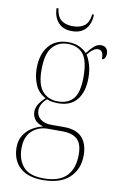

<svg xmlns="http://www.w3.org/2000/svg" viewBox="-103 -774 672 1072"><g transform="rotate(10 233.0 -238.5)"><path d="M218 241Q133 241 88 199.5Q43 158 43 85Q43 46 61.5 17Q80 -12 109 -29.5Q138 -47 169 -54Q136 -63 121 -82.5Q106 -102 106 -127Q106 -147 117.5 -167.5Q129 -188 155 -212Q113 -233 95 -276Q77 -319 77 -367Q77 -449 116.5 -495.5Q156 -542 228 -542Q261 -542 287 -530.5Q313 -519 332 -499Q352 -525 370 -541Q388 -557 410 -557Q429 -557 439 -545.5Q449 -534 449 -517Q449 -499 442.5 -490Q436 -481 427 -481Q427 -508 419.5 -520Q412 -532 396 -532Q370 -532 338 -491Q350 -474 360.5 -440.5Q371 -407 371 -363Q371 -287 335.5 -241.5Q300 -196 228 -196Q211 -196 194.5 -198.5Q178 -201 164 -207Q144 -189 135.5 -172Q127 -155 127 -139Q127 -108 150 -89.5Q173 -71 211 -71H284Q353 -71 386.5 -35.5Q420 0 420 66Q420 145 368.5 193Q317 241 218 241ZM225 -206Q282 -206 312.5 -241.5Q343 -277 343 -365Q343 -458 312.5 -495Q282 -532 225 -532Q172 -532 138.5 -494Q105 -456 105 -364Q105 -280 137.5 -243Q170 -206 225 -206ZM221 231Q308 231 350 189Q392 147 392 66Q392 6 364.5 -20Q337 -46 278 -46H198Q144 -46 107.5 -12.5Q71 21 71 86Q71 151 105.5 191Q140 231 221 231ZM234 -606Q184 -606 156.5 -636.5Q129 -667 128 -718H139Q144 -673 168 -653.5Q192 -634 234 -634Q276 -634 300.5 -653Q325 -672 330 -718H340Q339 -667 312 -636.5Q285 -606 234 -606Z"/></g></svg>

Font: Noto Serif Display SemiCondensed Thin
Style: Regular
Weight: 100
Width: 4
Designer: Monotype Design Team
Foundry: Monotype Imaging Inc.
Version: Version 2.009